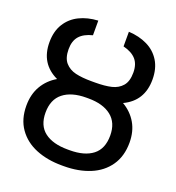

<svg xmlns="http://www.w3.org/2000/svg" viewBox="-132 -823 863 939"><g transform="rotate(20 299.5 -353.5)"><path d="M130.9 -206.1Q130.9 -138.7 173.8 -106Q216.8 -73.2 293.9 -73.2H304.7Q381.8 -73.2 424.3 -106.2Q466.8 -139.2 466.8 -208Q466.8 -274.9 423.8 -308.8Q380.9 -342.8 304.7 -342.8H293.9Q217.3 -342.8 174.1 -308.6Q130.9 -274.4 130.9 -206.1ZM467.8 -536.1Q467.8 -579.6 445.8 -604.5Q423.8 -629.4 378.9 -640.6V-716.8Q433.6 -713.9 476.1 -693.1Q518.6 -672.4 543 -632.8Q567.4 -593.3 567.4 -536.1Q567.4 -424.8 471.2 -379.4Q517.1 -352.5 542.2 -309.3Q567.4 -266.1 567.4 -208Q567.4 -137.2 533.4 -88.1Q499.5 -39.1 439.9 -14.6Q380.4 9.8 304.7 9.8H293.9Q218.3 9.8 158.9 -14.4Q99.6 -38.6 65.4 -87.2Q31.2 -135.7 31.2 -206.1Q31.2 -265.1 56.6 -308.8Q82 -352.5 127.9 -379.4Q31.2 -424.8 31.2 -536.1Q31.2 -593.3 55.9 -632.8Q80.6 -672.4 123 -693.1Q165.5 -713.9 219.7 -716.8V-640.6Q174.8 -629.4 152.8 -604.5Q130.9 -579.6 130.9 -536.1Q130.9 -490.7 151.6 -466.8Q172.4 -442.9 206.3 -434.8Q240.2 -426.8 289.1 -426.8H308.6Q358.4 -426.8 392.6 -434.8Q426.8 -442.9 447.3 -466.8Q467.8 -490.7 467.8 -536.1Z"/></g></svg>

Font: Pretendard Std
Style: Regular
Weight: 400
Designer: Base glyphs from Inter by Rasmus Andersson; Hangeul glyphs from Noto Sans CJK(Source Han Sans) by Jang Soo-young and Kan
Foundry: Kil Hyung-jin
Version: Version 1.309